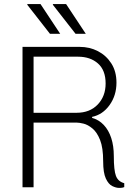

<svg xmlns="http://www.w3.org/2000/svg" viewBox="-20 -915 640 938"><path d="M562 3Q547 3 528.5 -6Q510 -15 497 -43Q484 -71 484 -127Q484 -193 469 -231Q454 -269 431.5 -287.5Q409 -306 388 -311Q367 -316 355 -316H144V0H90V-686H369Q418 -686 458.5 -665Q499 -644 524 -605Q549 -566 549 -511Q549 -449 515.5 -402Q482 -355 430 -344V-339Q463 -330 487 -304.5Q511 -279 523.5 -240.5Q536 -202 536 -153Q536 -83 546.5 -55.5Q557 -28 587 -20V-1Q586 0 579.5 1.5Q573 3 562 3ZM144 -364H354Q419 -364 457.5 -404.5Q496 -445 496 -507Q496 -572 458.5 -605Q421 -638 362 -638H144ZM349 -750 238 -892 239 -895H303L399 -750ZM224 -750 113 -892 114 -895H178L274 -750Z"/></svg>

Font: Chivo Mono Thin
Style: Regular
Weight: 250
Designer: Hector Gatti
Foundry: Omnibus-Type
Version: Version 1.008